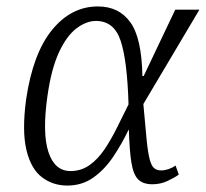

<svg xmlns="http://www.w3.org/2000/svg" viewBox="-20 -566 639 596"><path d="M189 10Q144 10 110 -16Q76 -42 62 -100.5Q48 -159 61 -257Q82 -400 141.5 -473Q201 -546 284 -546Q349 -546 384.5 -497Q420 -448 422 -330H426L524 -536H599L425 -243Q431 -175 435 -134Q439 -93 444.5 -72Q450 -51 458.5 -44Q467 -37 480 -37Q491 -37 503 -41Q515 -45 525 -52L535 -24Q521 -14 499.5 -4Q478 6 453 6Q424 6 409 -9Q394 -24 388 -60.5Q382 -97 380 -163H379Q358 -119 331.5 -79.5Q305 -40 270 -15Q235 10 189 10ZM199 -35Q232 -35 258 -53.5Q284 -72 304.5 -102.5Q325 -133 343 -169.5Q361 -206 379 -242Q375 -378 354.5 -439.5Q334 -501 278 -501Q248 -501 217.5 -478Q187 -455 163 -403.5Q139 -352 127 -266Q111 -152 130.5 -93.5Q150 -35 199 -35Z"/></svg>

Font: Noto Serif SemiCondensed Light
Style: Italic
Weight: 300
Width: 4
Italic angle: -12°
Designer: Monotype Design Team
Foundry: Monotype Imaging Inc.
Version: Version 2.013; ttfautohint (v1.8.4.7-5d5b)